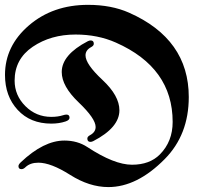

<svg xmlns="http://www.w3.org/2000/svg" viewBox="-74 -738 820 780"><path d="M-53.7 -433.6Q-53.7 -551.3 43.5 -634.8Q140.6 -718.3 283.7 -718.3Q378.4 -718.3 450.2 -686.5Q692.9 -579.1 692.9 -343.8Q692.9 -190.4 595.2 -91.8Q482.9 22 366.2 22Q289.1 22 210.9 -27.6Q132.8 -77.1 82 -77.1Q48.8 -77.1 29.8 -59.1Q21.5 -50.8 13.2 -50.8Q1 -50.8 1 -63Q1 -69.8 10.3 -78.6Q103.5 -167 187.5 -167Q240.7 -167 280.8 -140.6Q390.1 -68.8 462.2 -68.8Q534.2 -68.8 575.7 -110.8Q627.4 -163.1 627.4 -242.7Q627.4 -462.9 397 -564.9Q323.2 -597.7 232.9 -597.7Q132.3 -597.7 58.8 -547.9Q-14.6 -498 -14.6 -410.6Q-14.6 -350.6 29.1 -306.9Q72.8 -263.2 134.3 -263.2Q161.6 -263.2 182.6 -270Q190.4 -272.5 195.8 -272.5Q208.5 -272.5 208.5 -259.8Q208.5 -250 192.4 -244.6Q166.5 -235.8 134.3 -235.8Q49.3 -235.8 -2.2 -291.5Q-53.7 -347.2 -53.7 -433.6ZM176.8 -445.3Q176.8 -515.6 283.2 -570.8Q289.6 -573.7 294.4 -573.7Q307.1 -573.7 307.1 -560.1Q307.1 -552.2 295.9 -546.4Q273.4 -534.2 273.4 -513.2Q273.4 -477.5 342.3 -413.3Q411.1 -349.1 411.1 -290Q411.1 -219.7 304.7 -164.6Q298.3 -161.6 293.5 -161.6Q280.8 -161.6 280.8 -175.3Q280.8 -183.1 292 -189Q314.5 -201.2 314.5 -222.2Q314.5 -256.3 245.6 -322Q176.8 -387.7 176.8 -445.3Z"/></svg>

Font: UnifrakturMaguntia
Style: Book
Weight: 400
Designer: j. 'mach' wust, Gerrit Ansmann, Georg Duffner, based on a font by Peter Wiegel, original typeface by Carl Albert Fahrenw
Version: Version 2017-03-19